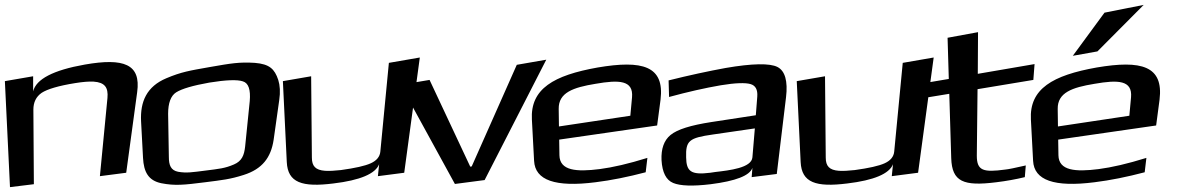

<svg xmlns="http://www.w3.org/2000/svg" viewBox="-75 -734 4855 788"><path d="M273 -469C143 -446 73 -409 61 -359V-421L-55 -401L-34 34L64 22L62 -284C62 -314 73 -337 96 -353C119 -368 165 -382 234 -393C265 -398 290 -400 309 -399C355 -396 370 -375 366 -332L335 -11L443 -25L488 -356C504 -471 433 -497 273 -469Z M1071 -323C1076 -356 1074 -384 1067 -406C1052 -451 1031 -471 971 -476C907 -480 873 -474 787 -459C702 -444 670 -439 608 -413C527 -379 500 -317 504 -236L512 -86C515 -28 534 7 587 18C643 29 680 25 767 14C837 5 869 2 925 -16C1001 -40 1037 -87 1048 -160ZM931 -132C927 -97 918 -73 885 -59C848 -43 824 -41 769 -34C714 -27 691 -23 656 -29C626 -35 618 -56 618 -90L615 -267C615 -311 626 -341 648 -355C672 -370 717 -383 784 -395C852 -406 899 -408 922 -400C945 -393 954 -366 950 -319Z M1293 19C1403 6 1466 -21 1481 -60L1476 -11L1584 -25L1648 -498L1521 -476L1486 -112C1484 -91 1471 -75 1447 -64C1423 -53 1382 -44 1324 -36C1298 -33 1276 -32 1259 -33C1220 -36 1205 -52 1205 -87L1202 -421L1086 -401L1102 -69C1106 16 1165 35 1293 19Z M2167 -489 2046 -468 1861 -51 1855 -50 1688 -406 1569 -386 1792 21 1914 5Z M2378 -457C2198 -425 2101 -370 2108 -243L2117 -74C2121 6 2204 35 2369 14C2434 6 2503 -8 2575 -27L2582 -86C2505 -62 2440 -47 2386 -40C2291 -28 2222 -33 2221 -97L2220 -161L2622 -219L2636 -325C2653 -464 2561 -488 2378 -457ZM2369 -390C2466 -407 2525 -405 2519 -335L2512 -259L2219 -215L2218 -287C2217 -354 2277 -375 2369 -390Z M3113 -20 3151 -335C3159 -401 3147 -443 3116 -459C3085 -475 3013 -474 2903 -455C2832 -442 2753 -425 2669 -404L2671 -336C2748 -357 2819 -373 2883 -384C2943 -394 2984 -395 3005 -389C3026 -383 3035 -366 3033 -338L3027 -261L2844 -233C2760 -220 2705 -203 2677 -180C2650 -158 2638 -123 2640 -77C2643 -26 2659 5 2688 17C2717 29 2768 31 2842 22C2944 9 3002 -13 3013 -45L3010 -7ZM2741 -88C2739 -157 2753 -168 2851 -182L3023 -207L3013 -88C3009 -45 2920 -35 2860 -28L2840 -25C2760 -15 2742 -31 2741 -88Z M3402 19C3512 6 3575 -21 3590 -60L3585 -11L3693 -25L3757 -498L3630 -476L3595 -112C3593 -91 3580 -75 3556 -64C3532 -53 3491 -44 3433 -36C3407 -33 3385 -32 3368 -33C3329 -36 3314 -52 3314 -87L3311 -421L3195 -401L3211 -69C3215 16 3274 35 3402 19Z M3934 -95 3937 -368 4166 -406 4171 -471 3938 -431 3939 -602 3814 -579 3819 -410 3683 -387 3687 -327 3821 -349 3829 -85C3832 12 3879 31 4014 14C4055 9 4094 2 4131 -7L4135 -55C4091 -45 4063 -39 4050 -38C3961 -26 3934 -33 3934 -95Z M4426 -457C4246 -425 4149 -370 4156 -243L4165 -74C4169 6 4252 35 4417 14C4482 6 4551 -8 4623 -27L4630 -86C4553 -62 4488 -47 4434 -40C4339 -28 4270 -33 4269 -97L4268 -161L4670 -219L4684 -325C4701 -464 4609 -488 4426 -457ZM4417 -390C4514 -407 4573 -405 4567 -335L4560 -259L4267 -215L4266 -287C4265 -354 4325 -375 4417 -390ZM4619 -714 4458 -682 4328 -505 4429 -523Z"/></svg>

Font: Gamestation Warped
Style: Regular
Weight: 400
Designer: Jonas Hecksher
Foundry: Jonas Hecksher, Playtypeª, e-types AS
Version: Version 1.003